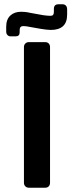

<svg xmlns="http://www.w3.org/2000/svg" viewBox="-20 -873 346 898"><path d="M115 5Q105 5 98.5 -1.5Q92 -8 92 -18V-653Q92 -663 98.5 -669.5Q105 -676 115 -676H191Q202 -676 208 -669.5Q214 -663 214 -653V-18Q214 -8 208 -1.5Q202 5 191 5ZM29 -703Q21 -703 15 -709Q9 -715 9 -726V-748Q9 -782 28 -800Q47 -818 79 -818Q87 -818 97.5 -817Q108 -816 121 -813L182 -802Q190 -801 199 -800Q208 -799 215 -799Q225 -799 228.5 -803.5Q232 -808 232 -818V-831Q232 -853 253 -853H273Q282 -853 288 -847Q294 -841 294 -828V-805Q294 -768 274.5 -750.5Q255 -733 218 -733Q208 -733 196 -734.5Q184 -736 171 -738L120 -747Q111 -749 103 -750Q95 -751 89 -751Q72 -751 72 -733V-722Q72 -703 53 -703Z"/></svg>

Font: Rubik SemiBold
Style: Regular
Weight: 600
Designer: Hubert and Fischer
Foundry: Hubert and Fischer
Version: Version 2.300;gftools[0.9.30]